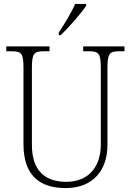

<svg xmlns="http://www.w3.org/2000/svg" viewBox="-20 -951 670 981"><path d="M280 -784V-771H290C332 -811 397 -886 420 -921V-931H364C345 -886 309 -829 280 -784ZM315 10C459 10 529 -85 529 -210V-605C529 -679 541 -689 589 -689H616V-714H405V-689H435C483 -689 495 -679 495 -606V-211C495 -110 442 -22 318 -22C211 -22 143 -79 143 -210V-605C143 -679 155 -689 203 -689H233V-714H12V-689H40C88 -689 100 -679 100 -607V-214C100 -53 185 10 315 10Z"/></svg>

Font: Noto Serif Bengali SemiCondensed ExtraLight
Style: Regular
Weight: 200
Width: 4
Designer: Juan Bruce, Universal Thirst, Indian Type Foundry and the Monotype Design Team.
Foundry: Monotype Imaging Inc.
Version: Version 2.003